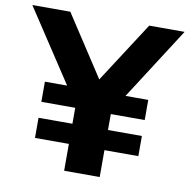

<svg xmlns="http://www.w3.org/2000/svg" viewBox="-103 -821 890 901"><g transform="rotate(10 342.0 -370.0)"><path d="M261 0V-379L295 -260L-21 -740H160L373.5 -413H324.5L536 -740H704.5L396.5 -260L430.5 -377V0ZM99.5 -128V-224H592V-128ZM99.5 -300V-396H592V-300Z"/></g></svg>

Font: Encode Sans SC SemiExpanded
Style: Bold
Weight: 700
Width: 6
Designer: Multiple Designers
Foundry: Impallari Type
Version: Version 3.002